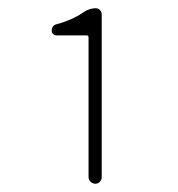

<svg xmlns="http://www.w3.org/2000/svg" viewBox="-20 -900 436 469"><path d="M196.3 -467.8V-808.6Q196.3 -813.5 191.4 -813.5H118.2Q113.3 -813.5 109.9 -816.9Q106.4 -820.3 106.4 -825.2Q106.4 -837.9 118.2 -840.8Q158.2 -851.6 185.5 -871.1Q199.2 -879.9 213.9 -879.9Q219.7 -879.9 224.1 -875.5Q228.5 -871.1 228.5 -864.3V-467.8Q228.5 -460.9 224.1 -456.1Q219.7 -451.2 212.9 -451.2Q206.1 -451.2 201.2 -456.1Q196.3 -460.9 196.3 -467.8Z"/></svg>

Font: Gen Jyuu Gothic ExtraLight
Style: Regular
Weight: 100
Designer: [Source Han Sans]
Ryoko NISHIZUKA  (kana & ideographs); Paul D. Hunt (Latin, Greek & Cyrillic); Wenlong ZHANG  (bopomofo
Version: Version 1.002.20150607